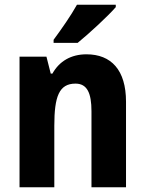

<svg xmlns="http://www.w3.org/2000/svg" viewBox="-20 -786 610 806"><path d="M466 -756V-766H303C278 -721 239 -665 205 -619V-606H306C355 -646 434 -719 466 -756ZM343 -558C278 -558 229 -529 200 -477H193L175 -548H62V0H208V-258C208 -381 228 -435 297 -435C346 -435 364 -395 364 -319V0H509V-359C509 -492 447 -558 343 -558Z"/></svg>

Font: Noto Sans Oriya Cond Bold
Style: Bold
Weight: 700
Width: 3
Designer: Amélie Bonet and Sol Matas
Foundry: Google LLC
Version: Version 2.006